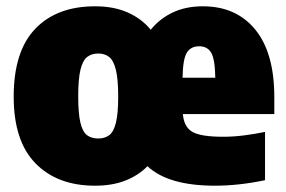

<svg xmlns="http://www.w3.org/2000/svg" viewBox="-20 -579 910 610"><path d="M282 11Q162.5 11 93 -59.8Q23.5 -130.5 23.5 -272Q23.5 -416 92 -487.5Q160.5 -559 282 -559Q341.5 -559 385.5 -539.5Q429.5 -520 459 -484.5Q487 -519.5 528.5 -539.2Q570 -559 624.5 -559Q730.5 -559 791 -485Q851.5 -411 851.5 -270.5V-216.5H561Q564.5 -175.5 591.2 -160Q618 -144.5 689.5 -144.5Q721 -144.5 755 -148.8Q789 -153 822 -160V-6.5Q738 11 663 11Q514.5 11 448.5 -51Q419 -21 377.5 -5Q336 11 282 11ZM613 -432Q586 -432 573.5 -411.5Q561 -391 560 -332H664Q663 -391 651 -411.5Q639 -432 613 -432ZM292 -139Q313 -139 327 -149.5Q341 -160 348.2 -188.8Q355.5 -217.5 355.5 -272Q355.5 -328 348 -357.8Q340.5 -387.5 326.5 -398.2Q312.5 -409 292 -409Q271.5 -409 257.2 -398.2Q243 -387.5 235.8 -358.2Q228.5 -329 228.5 -273.5Q228.5 -218 235.5 -189Q242.5 -160 256.5 -149.5Q270.5 -139 292 -139Z"/></svg>

Font: Encode Sans SmCnd Black
Style: Regular
Weight: 900
Width: 4
Designer: Multiple Designers
Foundry: Impallari Type
Version: Version 3.002; ttfautohint (v1.8.3) -l 8 -r 50 -G 200 -x 14 